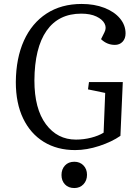

<svg xmlns="http://www.w3.org/2000/svg" viewBox="-20 -745 683 971"><path d="M601 -330 589 -58Q546 -28 482.5 -7Q419 14 360 14Q269 14 201.5 -27.5Q134 -69 97 -146Q60 -223 60 -330Q61 -451 101 -539.5Q141 -628 215.5 -676.5Q290 -725 393 -725Q457 -725 507.5 -705.5Q558 -686 586.5 -652Q615 -618 615 -576Q615 -550 600 -534Q585 -518 561 -518Q521 -518 491 -547L508 -581Q520 -604 509 -625.5Q498 -647 467.5 -661.5Q437 -676 391 -676Q276 -676 215.5 -589.5Q155 -503 154 -338Q154 -195 212 -117Q270 -39 364 -39Q403 -39 440.5 -48.5Q478 -58 504 -74L512 -275L425 -293L430 -330ZM291 140Q291 111 308.5 92Q326 73 356 73Q384 73 402 91.5Q420 110 420 139Q420 168 402 187Q384 206 356 206Q326 206 308.5 187.5Q291 169 291 140Z"/></svg>

Font: Literata 36pt
Style: Italic
Weight: 400
Italic angle: -2°
Designer: Latin by Veronika Burian and Jose Scaglione. Greek by Irene Vlachou. Cyrillic by Vera Evstafieva
Foundry: TypeTogether
Version: Version 3.002